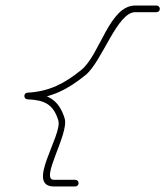

<svg xmlns="http://www.w3.org/2000/svg" viewBox="-20 -573 598 694"><path d="M545.8 -553C545.8 -553 545.8 -553 545.8 -553C520.2 -553 494.5 -553 468.8 -553C374.9 -553 341.9 -375.8 274 -320.3C274 -320.3 274 -320.3 274 -320.3C274 -320.3 274 -320.3 274 -320.3C213 -270.9 158.4 -242.4 79.3 -238C71.7 -237.6 67.9 -231.7 68 -225.9C68 -220.1 71.8 -214.3 79.4 -214C139.3 -211.4 172.6 -197.6 190.8 -137.5C190.8 -137.5 190.8 -137.6 190.8 -137.6C190.8 -137.6 190.8 -137.6 190.8 -137.6C206.5 -83.6 70.8 101 175.1 101C200.8 101 226.4 101 252.1 101C258.7 101 264.1 95.6 264.1 89C264.1 82.3 258.7 77 252.1 77C252.1 77 252.1 77 252.1 77C226.4 77 200.8 77 175.1 77C122.7 77 230 -88.7 213.8 -144.4C213.8 -144.4 213.8 -144.4 213.8 -144.4C213.8 -144.4 213.8 -144.5 213.8 -144.5C192.6 -214.5 150.4 -234.9 80.5 -238C72.9 -238.3 69.1 -232.1 69.2 -225.9C69.2 -219.8 73 -213.6 80.6 -214C164.8 -218.7 224.2 -249.1 289.1 -301.7C289.1 -301.7 289.2 -301.7 289.2 -301.7C289.2 -301.7 289.2 -301.7 289.2 -301.7C349.4 -350.9 403.1 -529 468.8 -529C494.5 -529 520.2 -529 545.8 -529C552.5 -529 557.8 -534.3 557.8 -541C557.8 -547.6 552.5 -553 545.8 -553Z"/></svg>

Font: FRB American Cursive Guidelines Light
Style: Italic
Weight: 300
Italic angle: -25°
Version: Version 2.0;Modular Font Editor K font №1